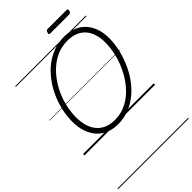

<svg xmlns="http://www.w3.org/2000/svg" viewBox="-465 -1319 1951 1951"><g transform="rotate(-45 510.5 -344.0)"><path d="M468 19Q396 19 338 -4.5Q280 -28 239.5 -73.5Q199 -119 177 -183.5Q155 -248 155 -331Q155 -406 172 -484.5Q189 -563 222 -637.5Q255 -712 303 -777.5Q351 -843 412.5 -893.5Q474 -944 549 -972Q624 -1000 709 -1000Q781 -1000 838.5 -977Q896 -954 936.5 -910.5Q977 -867 999 -805.5Q1021 -744 1021 -666Q1021 -591 1003.5 -511Q986 -431 953 -354Q920 -277 872 -209.5Q824 -142 762.5 -91Q701 -40 627 -10.5Q553 19 468 19ZM474 -35Q549 -35 614 -62Q679 -89 733 -136.5Q787 -184 829.5 -246Q872 -308 902 -378.5Q932 -449 947 -521.5Q962 -594 962 -662Q962 -731 944.5 -784Q927 -837 893.5 -873.5Q860 -910 812 -928.5Q764 -947 703 -947Q629 -947 564 -921.5Q499 -896 444.5 -850Q390 -804 347 -744.5Q304 -685 274 -616.5Q244 -548 228.5 -476Q213 -404 213 -335Q213 -263 230.5 -207Q248 -151 282 -112.5Q316 -74 364 -54.5Q412 -35 474 -35ZM631 -1122Q619 -1122 616 -1128.5Q613 -1135 617 -1146Q621 -1160 627 -1166.5Q633 -1173 645 -1173H917Q929 -1173 931.5 -1166Q934 -1159 930 -1146Q927 -1134 920.5 -1128Q914 -1122 902 -1122ZM0 475H1015V485H0ZM0 -20H1015V0H0ZM0 -505H1015V-500H0ZM0 -995H1015V-985H0Z"/></g></svg>

Font: Playwrite SK Guides
Style: Regular
Weight: 400
Designer: Veronika Burian, José Scaglione
Foundry: TypeTogether
Version: Version 1.003